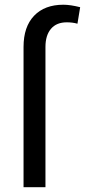

<svg xmlns="http://www.w3.org/2000/svg" viewBox="-20 -780 354 800"><path d="M78.1 -584.5Q78.1 -668.5 122.1 -714.4Q166 -760.3 244.1 -760.3Q272.9 -760.3 314 -750L302.7 -681.2Q282.7 -687 258.3 -687Q215.3 -687 192.4 -659.9Q169.4 -632.8 169.4 -584.5V0H78.1Z"/></svg>

Font: Heebo
Style: Regular
Weight: 400
Designer: Oded Ezer
Foundry: Meir Sadan
Version: Version 2.001; ttfautohint (v1.5.14-ce02) -l 8 -r 50 -G 200 